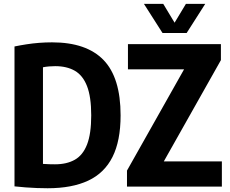

<svg xmlns="http://www.w3.org/2000/svg" viewBox="-20 -969 1192 997"><path d="M227.4 8.5Q199.9 8.5 171.2 7.4Q142.4 6.3 113.3 4.1Q84.1 1.9 55.3 -1.3V-727.7Q85.6 -734 117.6 -738.9Q149.6 -743.9 182.9 -746.5Q216.1 -749.1 250.5 -749.1Q428.7 -749.1 517.5 -657.5Q606.2 -565.9 606.2 -370Q606.2 -237.6 564.2 -154Q522.2 -70.4 438 -31Q353.8 8.5 227.4 8.5ZM265.6 -115.8Q326.3 -115.8 368.3 -139.4Q410.3 -163 432 -218.6Q453.7 -274.2 453.7 -370Q453.7 -465.4 432.1 -521.4Q410.4 -577.4 368.6 -601.5Q326.8 -625.5 266.7 -625.5Q252.2 -625.5 234.7 -624.1Q217.3 -622.6 203.1 -619.7V-117.9Q222.1 -116.7 237.6 -116.2Q253.1 -115.8 265.6 -115.8ZM639.4 0V-83.2L951.1 -636.1L953.4 -609H644.4V-740H1127.1V-656.8L815.4 -103.9L813 -131H1132.1V0ZM824 -797.5 727.4 -948.9H827.7L895.5 -836.3H877.6L945.4 -948.9H1045.7L949.1 -797.5Z"/></svg>

Font: Encode Sans Condensed Thin
Style: Regular
Weight: 100
Width: 3
Designer: Multiple Designers
Foundry: Impallari Type
Version: Version 3.002